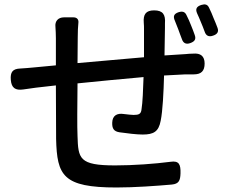

<svg xmlns="http://www.w3.org/2000/svg" viewBox="-20 -798 1020 852"><path d="M828 -685C822 -701 815 -716 808 -730C801 -746 790 -749 773 -744C752 -737 747 -726 756 -706C761 -694 766 -681 771 -668C776 -653 782 -639 787 -625C793 -606 806 -600 825 -607C844 -614 851 -624 844 -643C839 -657 834 -671 828 -685ZM928 -717C922 -733 915 -749 908 -763C901 -779 890 -781 873 -776C852 -769 846 -758 855 -738C860 -727 866 -714 871 -701C877 -687 883 -672 888 -658C894 -639 907 -633 926 -640C944 -646 952 -657 945 -675C940 -689 934 -703 928 -717ZM471 -531 324 -518 325 -633C325 -658 326 -680 328 -699C329 -712 321 -721 306 -721H275H264C238 -721 223 -704 226 -679C227 -663 228 -647 228 -628V-508L133 -499C112 -497 90 -495 71 -494C36 -493 25 -478 28 -443C31 -408 48 -396 83 -401C103 -404 124 -407 140 -409L228 -419L229 -181C233 -19 259 34 497 34C578 34 673 27 742 21C774 18 780 3 781 -29C782 -68 775 -86 736 -80C667 -71 572 -64 491 -64C331 -64 327 -94 324 -195C322 -235 323 -332 324 -428C416 -437 522 -448 617 -456C615 -399 613 -343 608 -313C606 -292 596 -288 573 -288C563 -288 548 -290 530 -292C499 -297 479 -285 478 -254C477 -228 485 -215 510 -211C544 -206 588 -201 613 -201C662 -201 684 -214 693 -262C702 -305 706 -389 708 -463L803 -468C813 -468 827 -468 840 -468C873 -468 888 -483 888 -516C888 -549 870 -563 837 -560C825 -560 814 -559 804 -558L710 -552L712 -675C712 -681 712 -687 712 -694C715 -733 703 -752 664 -752C627 -752 615 -734 618 -697C619 -687 619 -678 619 -671V-544Z"/></svg>

Font: GenSenRounded2 TW M
Style: Regular
Weight: 500
Version: Version 2.100;PS 2.1;hotconv 16.6.51;makeotf.lib2.5.65220 DE